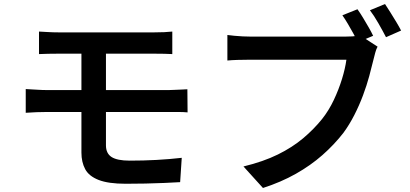

<svg xmlns="http://www.w3.org/2000/svg" viewBox="-20 -885 2040 955"><path d="M174 -728Q196 -727 219.5 -725.5Q243 -724 269 -724Q290 -724 327 -724Q364 -724 411 -724Q458 -724 508.5 -724Q559 -724 606 -724Q653 -724 690.5 -724Q728 -724 749 -724Q774 -724 796.5 -725Q819 -726 837 -728V-616Q818 -617 797 -617.5Q776 -618 749 -618Q728 -618 688.5 -618Q649 -618 599 -618Q549 -618 496.5 -618Q444 -618 397 -618Q350 -618 316 -618Q282 -618 269 -618Q243 -618 219.5 -617.5Q196 -617 174 -616ZM507 -384Q507 -364 507 -332Q507 -300 507 -266Q507 -232 507 -204Q507 -176 507 -162Q507 -122 535 -104Q563 -86 625 -86Q693 -86 758 -89.5Q823 -93 884 -100L876 21Q842 23 797 25Q752 27 702.5 28Q653 29 605 29Q519 29 470.5 10Q422 -9 403.5 -44Q385 -79 385 -126Q385 -152 385 -186.5Q385 -221 385 -258.5Q385 -296 385 -330Q385 -364 385 -389Q385 -400 385 -426.5Q385 -453 385 -486Q385 -519 385 -552Q385 -585 385 -610.5Q385 -636 385 -646H507Q507 -636 507 -608Q507 -580 507 -544Q507 -508 507 -473Q507 -438 507 -413.5Q507 -389 507 -384ZM108 -442Q130 -441 160.5 -439Q191 -437 213 -437Q232 -437 270.5 -437Q309 -437 359.5 -437Q410 -437 467 -437Q524 -437 580 -437Q636 -437 685.5 -437Q735 -437 770 -437Q805 -437 819 -437Q830 -437 847 -438Q864 -439 882 -439.5Q900 -440 912 -441L913 -326Q893 -328 866 -328Q839 -328 822 -328Q807 -328 771 -328Q735 -328 685.5 -328Q636 -328 579.5 -328Q523 -328 466 -328Q409 -328 358.5 -328Q308 -328 270 -328Q232 -328 213 -328Q193 -328 162 -327Q131 -326 108 -324Z M1758 -839Q1771 -821 1785.5 -797Q1800 -773 1813.5 -749.5Q1827 -726 1836 -707L1760 -675Q1750 -696 1737 -719.5Q1724 -743 1710.5 -766Q1697 -789 1683 -809ZM1895 -865Q1907 -847 1922 -823Q1937 -799 1951.5 -775Q1966 -751 1975 -733L1900 -700Q1884 -731 1862 -769.5Q1840 -808 1820 -834ZM1858 -653Q1851 -640 1846.5 -623Q1842 -606 1838 -590Q1829 -552 1816.5 -506Q1804 -460 1785.5 -410.5Q1767 -361 1742.5 -313Q1718 -265 1688 -224Q1642 -165 1583.5 -113.5Q1525 -62 1451.5 -20.5Q1378 21 1288 50L1191 -57Q1290 -81 1362 -116.5Q1434 -152 1487.5 -197Q1541 -242 1582 -293Q1616 -336 1640.5 -388Q1665 -440 1681 -492Q1697 -544 1703 -588Q1689 -588 1653 -588Q1617 -588 1568.5 -588Q1520 -588 1467.5 -588Q1415 -588 1366.5 -588Q1318 -588 1280 -588Q1242 -588 1225 -588Q1192 -588 1161.5 -587Q1131 -586 1111 -584V-711Q1126 -709 1146 -707Q1166 -705 1187.5 -704Q1209 -703 1225 -703Q1240 -703 1270 -703Q1300 -703 1340 -703Q1380 -703 1424 -703Q1468 -703 1512 -703Q1556 -703 1594 -703Q1632 -703 1660 -703Q1688 -703 1699 -703Q1713 -703 1732.5 -704Q1752 -705 1770 -710Z"/></svg>

Font: Noto Sans SC Thin SemiBold
Style: Regular
Weight: 600
Version: Version 2.004-H2;hotconv 1.0.118;makeotfexe 2.5.65603